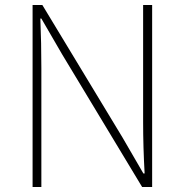

<svg xmlns="http://www.w3.org/2000/svg" viewBox="-20 -746 736 766"><path d="M110 -726H149L469 -197L552 -54H557Q551 -159 551 -259V-726H587V0H547L228 -529L145 -672H141Q143 -621 144 -573Q145 -525 145 -473V0H110Z"/></svg>

Font: SpoqaHanSans
Style: Thin
Weight: 250
Designer: [Spoqa Han Sans] Dong-huui Kim \uAE40 \uB3D9 \uD718   [Noto Sans] Ryoko NISHIZUKA \u897F \u585A \u6DBC \u5B50  (kana & i
Foundry: Spoqa (http://bi.spoqa.com)
Version: Version 1.004;PS 1.004;hotconv 1.0.82;makeotf.lib2.5.63406